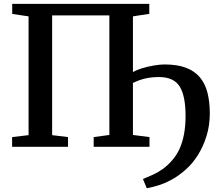

<svg xmlns="http://www.w3.org/2000/svg" viewBox="-20 -763 1140 998"><path d="M43.5 -743H756V-691L671 -678V-61.5L757 -50.5V0H467V-50.5L548.5 -61.5V-683H251V-60.5L333.5 -50.5V0H43V-50.5L128.5 -60.5V-678L43.5 -690.5ZM743 215.5 723 167.5Q747.5 157.5 773.5 145.8Q799.5 134 825.2 116Q851 98 874.5 70.5Q897 45.5 912.8 11.5Q928.5 -22.5 936.5 -65.5Q944.5 -108.5 944.5 -158Q945 -262.5 914.5 -312.5Q884 -362.5 806.5 -362.5Q767 -362.5 734.2 -354.8Q701.5 -347 671.5 -332L664.5 -362L671.5 -388.5Q689.5 -399.5 719.5 -408.5Q749.5 -417.5 781 -422.8Q812.5 -428 835 -428Q901.5 -428 946.8 -410.8Q992 -393.5 1019.2 -360.8Q1046.5 -328 1058.5 -280.8Q1070.5 -233.5 1070.5 -173Q1070.5 -111 1053.5 -56.2Q1036.5 -1.5 1008.8 42.8Q981 87 947 117Q908.5 151.5 871 171.5Q833.5 191.5 801 201.2Q768.5 211 743 215.5Z"/></svg>

Font: Merriweather 28pt SemiBold
Style: Regular
Weight: 600
Version: Version 2.100